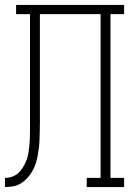

<svg xmlns="http://www.w3.org/2000/svg" viewBox="-20 -755 540 775"><path d="M0 0V-37Q15 -37 29.5 -42Q44 -47 54.5 -57Q65 -67 73 -80Q81 -93 86.5 -107Q92 -121 94.5 -136Q97 -151 98.5 -165.5Q100 -180 100.5 -195Q101 -210 101 -225V-698H45V-735H481V-698H426V-37H481V0H330V-37H386V-698H141V-258Q141 -242 140.5 -225Q140 -208 139.5 -191.5Q139 -175 137 -158.5Q135 -142 132 -125.5Q129 -109 123.5 -93Q118 -77 109.5 -62.5Q101 -48 89.5 -35.5Q78 -23 64 -14.5Q50 -6 33.5 -3Q17 0 0 0Z"/></svg>

Font: Iosevka Curly Slab Extralight
Style: Regular
Weight: 200
Monospace: yes
Designer: Belleve Invis
Foundry: Belleve Invis
Version: Version 22.1.2; ttfautohint (v1.8.4)